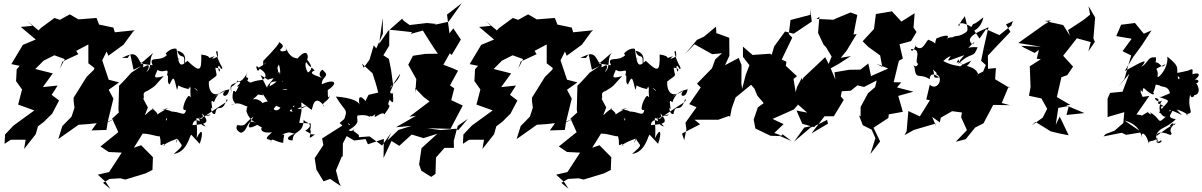

<svg xmlns="http://www.w3.org/2000/svg" viewBox="-20 -866 7631 1219"><path d="M186 -702 112 -695 207 -615 125 -581 52 -459 105 -448 86 -426 82 -351 120 -298 95 -202C130 -190 163 -177 198 -165L66 -69L12 -12L9 47L49 21H143L133 80L207 -14L221 -64L258 -92L311 -144L355 -228L308 -264L346 -323L252 -313L315 -400L204 -428L257 -481L325 -515L391 -491L360 -430L376 -475L477 -522L464 -543L541 -584V-464L580 -434L576 -423L530 -378L447 -245L448 -221L453 -182L434 -125L376 -66L350 17L479 -74L539 -78L594 -84L561 -38L656 -41L664 -93L716 -116L663 -89L700 -240C690 -259 680 -277 670 -296L736 -343L670 -360L629 -483L657 -539L668 -512L764 -582L825 -665L836 -674L709 -661L700 -691L609 -710L593 -752L478 -743L423 -775L360 -740L326 -752L239 -688L222 -670L245 -650L308 -579L247 -654L152 -734Z M1181 -257C1167 -264 1118 -150 1161 -169C1151 -116 1125 -164 1055 -157C1049 -115 1022 -73 1039 -124C1032 -117 1054 -68 1082 -122C1101 -154 1051 -171 1011 -171C1083 -184 1059 -195 966 -131C1010 -144 920 -186 956 -177C904 -153 883 -93 919 -184L889 -240L867 -225C923 -242 863 -272 916 -289C977 -325 962 -323 1020 -383C939 -360 967 -385 980 -423C1020 -393 1057 -449 1040 -387C1056 -395 1035 -339 1057 -330C1081 -381 1083 -387 1104 -295C1123 -341 1085 -321 1178 -300C1201 -351 1192 -339 1182 -305C1155 -303 1214 -329 1236 -287C1204 -310 1181 -362 1191 -244C1208 -274 1169 -203 1140 -173L1212 -229ZM676 270 744 266 775 274 904 235 948 213 951 132 876 56 830 72 899 -39C862 -5 885 -18 885 -18C947 -17 1005 14 989 -9C1013 33 982 75 1020 46C1022 81 1057 17 965 95C1094 -11 1098 47 1128 -22C1106 -16 1084 88 1108 15C1132 65 1160 45 1083 111C1162 102 1183 5 1189 -2C1195 -17 1188 -16 1248 47C1272 -18 1266 -67 1228 12C1234 -22 1229 -83 1227 -116C1284 -102 1267 -128 1263 -147C1309 -92 1303 -78 1204 -72C1198 -68 1212 -148 1286 -63C1231 -73 1247 -153 1246 -112C1339 -160 1326 -128 1281 -129C1403 -213 1437 -223 1420 -237C1388 -134 1360 -220 1346 -143C1320 -132 1313 -204 1328 -173C1317 -244 1325 -226 1339 -217C1367 -308 1451 -292 1436 -303C1429 -234 1371 -255 1410 -290C1320 -244 1312 -231 1380 -280C1336 -246 1302 -287 1306 -348C1371 -401 1356 -367 1347 -438C1332 -434 1395 -439 1371 -411C1357 -454 1370 -458 1383 -429C1409 -427 1367 -456 1352 -536C1367 -566 1362 -484 1364 -508C1329 -490 1314 -485 1343 -510C1272 -484 1348 -507 1258 -520C1260 -412 1250 -404 1170 -480C1129 -438 1194 -525 1105 -544C1127 -479 1154 -541 1150 -463C1116 -439 1111 -480 1101 -555C1074 -568 1027 -528 1033 -523C1050 -505 1093 -489 1120 -490C1049 -532 1023 -526 1044 -521C998 -465 920 -519 949 -452C927 -453 852 -467 855 -466C864 -443 912 -499 955 -531C916 -488 957 -422 894 -402C912 -395 948 -472 904 -446C866 -425 914 -459 871 -471C840 -534 824 -532 754 -498H790L807 -522L828 -423L878 -447L814 -405C788 -377 764 -348 736 -322L732 -169L735 -152L692 -113L731 -27L618 64L670 99L753 103L673 226L601 243L652 290L680 333L634 295Z M1677 -317C1677 -297 1671 -320 1634 -389C1714 -344 1649 -363 1731 -371C1766 -442 1724 -412 1751 -457C1768 -395 1762 -354 1692 -318C1694 -369 1746 -335 1804 -360C1782 -294 1798 -355 1818 -370C1795 -309 1825 -285 1769 -301C1822 -298 1834 -309 1889 -291C1918 -279 1929 -273 1967 -322L1922 -328L1834 -395L1771 -348L1752 -412L1679 -321ZM1883 -173C1813 -204 1817 -181 1857 -129C1859 -174 1871 -133 1761 -183C1744 -157 1716 -156 1694 -206C1707 -207 1705 -120 1689 -173C1662 -138 1701 -140 1751 -220C1666 -234 1631 -206 1637 -199C1673 -186 1633 -247 1585 -235C1660 -296 1588 -263 1625 -265L1650 -261L1646 -273L1719 -163V-201L1816 -158L1874 -231L1959 -168L1966 -192C1980 -248 2015 -229 2041 -187C2006 -214 2066 -215 2075 -262C2064 -236 2060 -247 2061 -294C2135 -343 2099 -367 2023 -331C2022 -384 2080 -377 2030 -421C2024 -431 1984 -387 2034 -367C2000 -384 1926 -397 1978 -419C1940 -456 1973 -426 1935 -406C1920 -429 1914 -462 1925 -472C1945 -435 1982 -419 1925 -495C1936 -461 1952 -589 1869 -495C1812 -500 1801 -555 1788 -576C1823 -515 1785 -571 1797 -545C1720 -519 1795 -602 1737 -537C1793 -571 1779 -578 1751 -601C1761 -599 1725 -554 1651 -479V-452C1672 -478 1689 -473 1621 -436C1595 -475 1613 -386 1628 -430C1681 -401 1670 -369 1645 -359C1555 -349 1583 -329 1550 -354C1572 -391 1525 -349 1551 -409C1527 -350 1488 -339 1490 -356C1451 -294 1444 -342 1449 -277C1437 -333 1446 -325 1490 -346C1537 -351 1458 -306 1496 -319C1464 -257 1484 -291 1462 -289C1436 -198 1511 -217 1444 -199C1517 -234 1537 -168 1586 -194C1596 -217 1544 -216 1545 -158C1559 -117 1580 -100 1604 -85C1542 -119 1561 -36 1510 -23C1510 -23 1466 -39 1487 -72C1548 -62 1524 -80 1589 -125C1582 -108 1516 -24 1609 -71C1609 -85 1664 -28 1660 -73C1619 -49 1640 -16 1707 -26C1628 42 1718 0 1699 43C1701 -2 1720 34 1778 41C1780 -16 1795 -9 1771 -13C1829 -33 1813 -24 1850 -17C1785 7 1808 28 1838 25C1840 -47 1907 -7 1908 -110C1900 -90 1994 -83 1918 -36C1971 -10 1941 -12 1980 -13C1907 45 1983 -35 1937 -55C1949 -36 1954 -43 1953 -82L1880 -86L1894 -159L1893 -239L1855 -285L1846 -173L1933 -195Z M2877 -49 2777 -40 2692 -52 2846 -48 2836 -40 2918 -196 2845 -230 2864 -305 2837 -324 2888 -417 2858 -431 2795 -455 2836 -528 2848 -517 2906 -615 2858 -686 2815 -630 2835 -645 2818 -773 2912 -846 2828 -728 2737 -708 2750 -714 2691 -720 2581 -707 2543 -734 2533 -747 2443 -668 2387 -588 2410 -752 2411 -652 2369 -559 2353 -578 2326 -487 2289 -436 2278 -462 2345 -401C2358 -360 2372 -321 2381 -278L2320 -264C2274 -180 2318 -229 2366 -219C2346 -228 2279 -253 2319 -202C2278 -258 2250 -271 2262 -202C2257 -222 2214 -245 2112 -253C2175 -149 2190 -179 2165 -108C2161 -90 2192 -92 2203 -72C2177 -80 2199 -72 2208 -156L2196 -136L2136 -85L2154 -69L2025 13L2033 55L1978 138L1989 211L2034 285L2076 270L2144 316L2133 292L2113 216L2150 128H2156L2157 44L2181 -2L2228 26L2301 17L2316 50L2417 16L2415 137L2468 24L2448 18L2515 60L2594 -12L2669 11L2757 -17L2656 75L2641 178L2655 218L2718 257L2745 238L2748 134L2802 73H2862L2861 28L2886 -67L2950 -111L2889 -39ZM2449 -265 2476 -325 2463 -422 2449 -492 2414 -515 2451 -576 2452 -677 2497 -673 2596 -662 2588 -651 2665 -672C2696 -623 2726 -572 2760 -525L2681 -524L2602 -512L2572 -455L2623 -364L2617 -276L2615 -307L2669 -251L2707 -222L2579 -125L2621 -131L2494 -58L2593 -67L2510 -41L2440 26L2464 -24L2406 58L2326 0L2259 5L2258 -9L2224 -35C2240 -75 2226 -19 2194 -39C2279 -92 2238 -106 2250 -133C2336 -145 2330 -105 2328 -133C2338 -116 2363 -142 2363 -142C2340 -92 2406 -168 2421 -140C2488 -233 2424 -168 2454 -233C2479 -204 2479 -212 2474 -278C2493 -271 2433 -261 2468 -307C2434 -314 2508 -334 2521 -399L2439 -277Z M3096 -702 3022 -695 3117 -615 3035 -581 2962 -459 3015 -448 2996 -426 2992 -351 3030 -298 3005 -202C3040 -190 3073 -177 3108 -165L2976 -69L2922 -12L2919 47L2959 21H3053L3043 80L3117 -14L3131 -64L3168 -92L3221 -144L3265 -228L3218 -264L3256 -323L3162 -313L3225 -400L3114 -428L3167 -481L3235 -515L3301 -491L3270 -430L3286 -475L3387 -522L3374 -543L3451 -584V-464L3490 -434L3486 -423L3440 -378L3357 -245L3358 -221L3363 -182L3344 -125L3286 -66L3260 17L3389 -74L3449 -78L3504 -84L3471 -38L3566 -41L3574 -93L3626 -116L3573 -89L3610 -240C3600 -259 3590 -277 3580 -296L3646 -343L3580 -360L3539 -483L3567 -539L3578 -512L3674 -582L3735 -665L3746 -674L3619 -661L3610 -691L3519 -710L3503 -752L3388 -743L3333 -775L3270 -740L3236 -752L3149 -688L3132 -670L3155 -650L3218 -579L3157 -654L3062 -734Z M4091 -257C4077 -264 4028 -150 4071 -169C4061 -116 4035 -164 3965 -157C3959 -115 3932 -73 3949 -124C3942 -117 3964 -68 3992 -122C4011 -154 3961 -171 3921 -171C3993 -184 3969 -195 3876 -131C3920 -144 3830 -186 3866 -177C3814 -153 3793 -93 3829 -184L3799 -240L3777 -225C3833 -242 3773 -272 3826 -289C3887 -325 3872 -323 3930 -383C3849 -360 3877 -385 3890 -423C3930 -393 3967 -449 3950 -387C3966 -395 3945 -339 3967 -330C3991 -381 3993 -387 4014 -295C4033 -341 3995 -321 4088 -300C4111 -351 4102 -339 4092 -305C4065 -303 4124 -329 4146 -287C4114 -310 4091 -362 4101 -244C4118 -274 4079 -203 4050 -173L4122 -229ZM3586 270 3654 266 3685 274 3814 235 3858 213 3861 132 3786 56 3740 72 3809 -39C3772 -5 3795 -18 3795 -18C3857 -17 3915 14 3899 -9C3923 33 3892 75 3930 46C3932 81 3967 17 3875 95C4004 -11 4008 47 4038 -22C4016 -16 3994 88 4018 15C4042 65 4070 45 3993 111C4072 102 4093 5 4099 -2C4105 -17 4098 -16 4158 47C4182 -18 4176 -67 4138 12C4144 -22 4139 -83 4137 -116C4194 -102 4177 -128 4173 -147C4219 -92 4213 -78 4114 -72C4108 -68 4122 -148 4196 -63C4141 -73 4157 -153 4156 -112C4249 -160 4236 -128 4191 -129C4313 -213 4347 -223 4330 -237C4298 -134 4270 -220 4256 -143C4230 -132 4223 -204 4238 -173C4227 -244 4235 -226 4249 -217C4277 -308 4361 -292 4346 -303C4339 -234 4281 -255 4320 -290C4230 -244 4222 -231 4290 -280C4246 -246 4212 -287 4216 -348C4281 -401 4266 -367 4257 -438C4242 -434 4305 -439 4281 -411C4267 -454 4280 -458 4293 -429C4319 -427 4277 -456 4262 -536C4277 -566 4272 -484 4274 -508C4239 -490 4224 -485 4253 -510C4182 -484 4258 -507 4168 -520C4170 -412 4160 -404 4080 -480C4039 -438 4104 -525 4015 -544C4037 -479 4064 -541 4060 -463C4026 -439 4021 -480 4011 -555C3984 -568 3937 -528 3943 -523C3960 -505 4003 -489 4030 -490C3959 -532 3933 -526 3954 -521C3908 -465 3830 -519 3859 -452C3837 -453 3762 -467 3765 -466C3774 -443 3822 -499 3865 -531C3826 -488 3867 -422 3804 -402C3822 -395 3858 -472 3814 -446C3776 -425 3824 -459 3781 -471C3750 -534 3734 -532 3664 -498H3700L3717 -522L3738 -423L3788 -447L3724 -405C3698 -377 3674 -348 3646 -322L3642 -169L3645 -152L3602 -113L3641 -27L3528 64L3580 99L3663 103L3583 226L3511 243L3562 290L3590 333L3544 295Z M4953 -1 4896 -22 4955 -78 4885 -111 5020 -171 5045 -199 5018 -365 5040 -382 4969 -448 4973 -474 4943 -488 5010 -627 4988 -650 4999 -739 5125 -772 5124 -810 5134 -729 5019 -652 4964 -666 4895 -571 4880 -519 4867 -525 4758 -517 4697 -570V-505L4738 -452L4714 -389L4692 -302L4687 -336L4688 -453L4670 -498L4583 -452L4611 -512L4610 -626L4528 -656L4526 -697L4449 -633L4405 -613L4329 -522L4389 -585L4502 -522L4564 -528L4521 -489L4500 -432L4405 -335L4429 -311L4356 -205L4402 -185L4332 -87L4338 -45L4324 24L4310 -18L4425 -77L4389 -106H4541L4608 -130L4615 -124L4626 -179L4650 -247L4755 -333C4779 -294 4804 -257 4826 -216L4822 -265L4766 -327L4727 -353L4770 -303L4788 -259L4850 -187L4865 -138L4856 -231L4791 -184L4789 -177L4765 -107L4776 -50L4872 -4L4930 -2L4949 -13L5005 29L4923 -6Z M5285 -283 5298 -285 5381 -290 5424 -324 5466 -314 5546 -355 5536 -313 5491 -274 5444 -187V-127L5434 -133L5458 -71L5514 -43L5538 11L5506 112L5568 32L5526 -55L5620 -117L5623 -140L5712 -156L5683 -257L5779 -284L5675 -311L5702 -343L5654 -344L5687 -480L5712 -494L5691 -585L5764 -605L5799 -663L5780 -691L5787 -782L5703 -729L5643 -794L5541 -777L5529 -682L5457 -604L5492 -569L5568 -514L5582 -440L5547 -461L5619 -431L5510 -383L5493 -463L5443 -424L5371 -423L5278 -407L5284 -361L5254 -432L5306 -461L5382 -510L5318 -499L5355 -544L5419 -650L5399 -647L5423 -771L5380 -787L5272 -742L5286 -740L5164 -746L5182 -759L5174 -657L5209 -582L5224 -567L5260 -507L5241 -460L5219 -503L5082 -374L5072 -357V-374L5040 -313L5018 -227L5105 -151L5037 -164L5074 -80L5148 -59L5162 -72L5086 -56L5022 33L5126 -56L5178 -78L5231 -105L5237 -81L5132 -19L5215 -128H5274L5337 -232L5318 -254L5325 -289L5294 -324Z M6401 -704 6325 -643 6240 -681 6199 -621 6166 -671C6161 -671 6211 -688 6223 -756C6131 -680 6175 -740 6147 -695C6064 -746 6055 -697 6072 -702C6065 -717 6113 -768 6106 -764C6127 -676 6128 -672 6110 -659C6042 -617 6066 -663 5982 -600C6051 -589 6055 -668 5960 -603C6028 -635 6003 -656 5925 -622C5906 -571 5940 -590 5873 -614C5849 -588 5835 -533 5789 -576C5804 -597 5772 -516 5763 -554C5842 -559 5778 -472 5809 -461C5794 -420 5767 -476 5786 -438C5796 -352 5813 -407 5883 -363C5882 -378 5891 -416 5942 -374C5890 -365 5921 -397 5902 -426C5938 -420 5891 -426 5888 -443C5888 -430 5965 -384 5904 -401C5987 -390 5934 -280 5883 -328L5861 -234L5884 -230L5820 -127L5747 -161L5736 -33L5723 -8L5782 -41L5919 -81L5924 -63L5898 -124L5947 -89L5953 -119L6025 -160L6125 -147L6168 -183C6177 -198 6051 -212 6094 -186L6082 -122L6119 -40L6048 34L6111 18L6171 -56L6224 -83L6286 -200L6392 -198L6340 -212L6384 -317L6391 -307L6298 -363L6303 -434L6253 -429L6252 -513C6299 -564 6347 -614 6395 -664L6367 -711L6411 -732ZM6186 -389C6185 -401 6143 -426 6192 -387C6178 -462 6068 -434 6066 -490C6033 -439 6077 -503 6093 -444C6080 -465 6095 -402 6146 -480C6067 -449 6077 -438 6072 -446C6054 -450 6024 -450 5969 -478C6001 -472 5941 -487 5938 -479C5942 -434 5967 -493 6016 -510C5990 -469 5985 -475 6102 -516C6057 -465 6086 -494 6062 -458C6153 -546 6156 -487 6187 -566C6114 -572 6115 -543 6156 -592C6182 -615 6149 -556 6137 -613C6143 -649 6217 -674 6256 -693L6250 -669L6226 -563L6209 -480L6239 -453L6222 -412L6188 -395L6171 -292L6186 -369Z M6482 -563 6549 -530 6576 -549 6562 -493 6588 -490 6518 -445 6523 -314 6513 -258 6592 -241 6632 -169 6634 -204 6628 -174 6600 -119 6530 -69 6554 -92 6651 -32 6700 -20 6765 -7 6708 -126 6683 -74 6699 -181 6766 -193 6751 -136 6865 -148 6749 -197 6775 -200 6690 -250 6719 -376 6756 -389 6793 -443 6730 -512 6817 -623 6905 -599 6890 -540 6931 -600 6922 -622 6933 -755 6891 -827 6901 -773 6860 -740 6761 -675 6773 -639 6730 -707 6612 -733 6653 -736 6608 -709 6445 -593 6591 -569 6463 -575Z M7201 -314C7260 -263 7222 -279 7241 -308C7267 -282 7309 -253 7306 -274C7279 -294 7293 -308 7296 -266C7333 -343 7300 -329 7340 -325C7352 -309 7396 -328 7408 -274C7342 -247 7363 -251 7339 -251C7419 -219 7409 -242 7337 -151C7347 -159 7349 -113 7401 -184C7358 -135 7323 -218 7384 -182C7300 -239 7341 -178 7334 -237C7283 -265 7338 -190 7366 -238C7307 -172 7372 -101 7389 -133C7321 -66 7359 -111 7279 -154C7312 -117 7249 -163 7270 -156C7201 -118 7256 -135 7195 -139L7277 -257L7234 -251L7222 -281L7223 -317L7287 -439L7202 -390L7179 -281ZM6986 0 7102 -23 7130 -10 7229 -26 7119 -101C7226 -73 7227 9 7231 4C7220 -40 7267 -15 7276 62C7262 10 7304 46 7330 7C7302 64 7368 39 7352 24C7307 63 7322 -36 7334 46C7301 -16 7331 -44 7411 -9C7437 -24 7378 -27 7443 -86C7432 -47 7438 -108 7408 -68C7415 -57 7446 -96 7318 1C7338 -63 7380 -44 7445 -109C7365 -123 7444 -153 7420 -181C7413 -162 7401 -147 7407 -169C7497 -136 7502 -114 7450 -171C7510 -156 7546 -116 7510 -141C7573 -151 7514 -160 7536 -267C7543 -225 7578 -271 7553 -261C7625 -261 7572 -359 7568 -335C7608 -343 7586 -377 7543 -351C7582 -357 7624 -417 7552 -395C7546 -406 7567 -441 7526 -419C7546 -422 7447 -400 7425 -398C7429 -394 7492 -375 7461 -363C7441 -438 7484 -432 7391 -507C7401 -437 7333 -364 7329 -379C7340 -449 7283 -410 7380 -459C7345 -410 7351 -505 7280 -455C7284 -422 7324 -447 7319 -502C7262 -507 7278 -473 7226 -441C7278 -504 7228 -473 7121 -415L7174 -503L7229 -578L7291 -673L7242 -652L7186 -720L7098 -709L7067 -637L7165 -620L7107 -541L7162 -514L7147 -464L7119 -365L7083 -318L7150 -398L7107 -284L7028 -276L7012 -240V-122L7025 -127L7118 -154L7112 -85L7056 -36L7000 -15Z"/></svg>

Font: Hussar Lance
Style: ExBdObl
Weight: 700
Foundry: Cannot Into Space Fonts, PlusOne Fonts
Version: Version 2.270